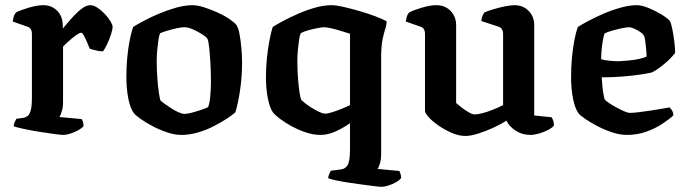

<svg xmlns="http://www.w3.org/2000/svg" viewBox="-20 -520 2648 740"><path d="M225 0Q215 0 189.5 -3.5Q164 -7 132 -12Q100 -17 72.5 -23Q45 -29 33 -33Q33 -41 36.5 -49Q40 -57 43 -62L70 -66Q81 -68 88 -74.5Q95 -81 99 -97Q103 -113 103 -146V-391Q103 -400 99 -407Q95 -414 86 -417L29 -437Q31 -451 34 -459Q37 -467 42 -472Q59 -481 91 -490.5Q123 -500 147 -500Q179 -500 200.5 -478.5Q222 -457 222 -420V-410Q229 -418 241.5 -433Q254 -448 269 -463.5Q284 -479 299 -489.5Q314 -500 328 -500Q341 -500 356 -490Q371 -480 384.5 -465.5Q398 -451 406 -437.5Q414 -424 414 -417Q414 -407 408 -388Q402 -369 393 -350Q384 -331 377 -322Q363 -322 348.5 -326Q334 -330 326 -332Q321 -344 315 -358.5Q309 -373 303 -383.5Q297 -394 292 -394Q288 -394 278 -387.5Q268 -381 256.5 -371.5Q245 -362 235.5 -353Q226 -344 223 -340V-126Q223 -106 218 -90.5Q213 -75 209 -69L295 -61Q297 -58 299.5 -50.5Q302 -43 302 -34Q296 -26 281.5 -18Q267 -10 251 -5Q235 0 225 0Z M679 0Q653 0 623.5 -10Q594 -20 567.5 -34Q541 -48 521.5 -62Q502 -76 496 -84Q482 -102 474.5 -140.5Q467 -179 467 -224Q467 -263 470.5 -299Q474 -335 480 -365.5Q486 -396 493 -416Q507 -425 533 -439Q559 -453 592 -467Q625 -481 659 -490.5Q693 -500 722 -500Q741 -500 766 -492Q791 -484 817 -472.5Q843 -461 863 -447.5Q883 -434 891 -424Q899 -412 903.5 -387Q908 -362 910.5 -333Q913 -304 913 -279Q913 -223 905 -170.5Q897 -118 887 -87Q875 -76 852.5 -61.5Q830 -47 801.5 -32.5Q773 -18 741.5 -9Q710 0 679 0ZM691 -81Q702 -81 720.5 -86Q739 -91 756.5 -97Q774 -103 782 -107Q788 -121 790.5 -150Q793 -179 793 -208Q793 -240 791 -276Q789 -312 786 -339Q783 -366 779 -371Q776 -377 760.5 -387Q745 -397 725.5 -406Q706 -415 690 -415Q679 -415 660.5 -411Q642 -407 624 -401.5Q606 -396 597 -392Q593 -383 590.5 -365.5Q588 -348 586 -327Q584 -306 584 -286Q584 -251 586.5 -218Q589 -185 592.5 -161.5Q596 -138 599 -132Q602 -129 613 -121Q624 -113 638.5 -103.5Q653 -94 667.5 -87.5Q682 -81 691 -81Z M1451 200Q1443 200 1423 197.5Q1403 195 1377 191.5Q1351 188 1324.5 184Q1298 180 1276.5 175.5Q1255 171 1245 167Q1245 160 1248.5 151.5Q1252 143 1255 138L1294 133Q1311 131 1320 116Q1329 101 1329 54V-45Q1303 -27 1273.5 -13.5Q1244 0 1215 0Q1188 0 1159.5 -9.5Q1131 -19 1105 -33Q1079 -47 1060 -61.5Q1041 -76 1034 -84Q1020 -102 1012.5 -140Q1005 -178 1005 -223Q1005 -262 1009 -299Q1013 -336 1019 -366.5Q1025 -397 1031 -416Q1045 -425 1071 -439Q1097 -453 1129 -467Q1161 -481 1194.5 -490.5Q1228 -500 1258 -500Q1276 -500 1306 -493Q1336 -486 1368.5 -476.5Q1401 -467 1428.5 -456.5Q1456 -446 1470 -438Q1470 -424 1465 -409Q1460 -394 1454.5 -368.5Q1449 -343 1449 -296V74Q1449 94 1444.5 109.5Q1440 125 1435 131L1519 139Q1521 142 1523.5 149.5Q1526 157 1526 166Q1521 174 1507 182Q1493 190 1477 195Q1461 200 1451 200ZM1233 -82Q1243 -82 1260.5 -87.5Q1278 -93 1296.5 -100.5Q1315 -108 1329 -115V-390Q1313 -395 1293.5 -401Q1274 -407 1256.5 -411Q1239 -415 1229 -415Q1221 -415 1203 -411.5Q1185 -408 1167 -403Q1149 -398 1139 -392Q1135 -383 1132.5 -365.5Q1130 -348 1128 -327Q1126 -306 1126 -286Q1126 -252 1128.5 -219Q1131 -186 1134.5 -163Q1138 -140 1142 -134Q1145 -131 1155.5 -122.5Q1166 -114 1180.5 -105Q1195 -96 1209.5 -89Q1224 -82 1233 -82Z M1774 4Q1749 4 1722 -7.5Q1695 -19 1671 -35.5Q1647 -52 1632.5 -68Q1618 -84 1618 -93V-391Q1618 -400 1614 -407Q1610 -414 1601 -417L1544 -437Q1546 -451 1549 -459Q1552 -467 1557 -472Q1574 -481 1606 -490.5Q1638 -500 1662 -500Q1695 -500 1716.5 -478Q1738 -456 1738 -423V-123Q1747 -115 1760 -105Q1773 -95 1787 -87Q1801 -79 1810 -79Q1821 -79 1840 -84Q1859 -89 1880.5 -97.5Q1902 -106 1919 -115V-391Q1919 -399 1915 -406.5Q1911 -414 1902 -417L1835 -439Q1836 -451 1840 -460Q1844 -469 1847 -472Q1858 -477 1879 -483.5Q1900 -490 1923.5 -495Q1947 -500 1963 -500Q1996 -500 2017.5 -478Q2039 -456 2039 -423V-75L2106 -68Q2109 -64 2112 -55.5Q2115 -47 2115 -36Q2109 -28 2093 -19.5Q2077 -11 2058 -5.5Q2039 0 2024 0Q1993 0 1968 -16Q1943 -32 1932 -55Q1912 -42 1883 -28.5Q1854 -15 1824 -5.5Q1794 4 1774 4Z M2396 0Q2369 0 2339 -10Q2309 -20 2281.5 -34.5Q2254 -49 2234.5 -62.5Q2215 -76 2210 -83Q2196 -101 2188.5 -140Q2181 -179 2181 -222Q2181 -262 2184.5 -299Q2188 -336 2194 -366.5Q2200 -397 2207 -416Q2221 -425 2247 -439Q2273 -453 2305.5 -467Q2338 -481 2372 -490.5Q2406 -500 2435 -500Q2453 -500 2479 -489.5Q2505 -479 2529 -464.5Q2553 -450 2562 -439Q2567 -429 2571.5 -406.5Q2576 -384 2579 -359Q2582 -334 2582 -316Q2570 -300 2553.5 -285Q2537 -270 2521 -258.5Q2505 -247 2493 -241Q2477 -237 2447 -232.5Q2417 -228 2379 -225Q2341 -222 2299 -222Q2301 -190 2304.5 -165Q2308 -140 2312 -135Q2315 -131 2327 -123Q2339 -115 2354.5 -106.5Q2370 -98 2384.5 -91.5Q2399 -85 2408 -85Q2421 -85 2441.5 -87.5Q2462 -90 2485 -93.5Q2508 -97 2528.5 -100.5Q2549 -104 2561 -106Q2565 -102 2570 -94.5Q2575 -87 2575 -75Q2559 -60 2531.5 -42Q2504 -24 2469.5 -12Q2435 0 2396 0ZM2365 -284Q2384 -285 2405 -287Q2426 -289 2444 -293Q2462 -297 2472 -302Q2472 -313 2470.5 -329.5Q2469 -346 2467 -362Q2465 -378 2461 -384Q2459 -389 2448 -396.5Q2437 -404 2424.5 -409.5Q2412 -415 2404 -415Q2395 -415 2376 -411Q2357 -407 2338 -401.5Q2319 -396 2310 -391Q2306 -379 2303 -361.5Q2300 -344 2298.5 -326Q2297 -308 2297 -292Q2309 -288 2328.5 -286Q2348 -284 2365 -284Z"/></svg>

Font: Texturina 12pt SemiBold
Style: Regular
Weight: 600
Designer: Guillermo Torres Carreño
Foundry: Omnibus-Type
Version: Version 1.002